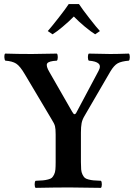

<svg xmlns="http://www.w3.org/2000/svg" viewBox="-20 -906 648 928"><path d="M371.1 -122.1Q371.1 -100.6 372.3 -86.7Q373.5 -72.8 378.7 -62.5Q383.8 -52.2 389.2 -47.1Q394.5 -42 407.5 -38.6Q420.4 -35.2 432.4 -34.2Q444.3 -33.2 467.8 -32.2Q472.2 -27.8 472.2 -15.1Q472.2 -2.4 467.8 2Q368.2 0 315.9 0Q249.5 0 151.9 2Q147.5 -2.4 147.5 -15.1Q147.5 -27.8 151.9 -32.2Q175.3 -33.2 187.3 -34.2Q199.2 -35.2 212.4 -38.6Q225.6 -42 231 -47.1Q236.3 -52.2 241.5 -62.5Q246.6 -72.8 247.8 -86.7Q249 -100.6 249 -122.1V-255.9Q249 -283.7 245.8 -296.1Q242.7 -308.6 229 -330.1L100.1 -546.9Q76.7 -586.9 58.1 -598.6Q39.6 -610.4 5.9 -612.8Q1.5 -617.2 1 -629.9Q0.5 -642.6 4.9 -647Q64.5 -645 133.8 -645Q176.8 -645 254.9 -647Q259.3 -642.6 259.3 -629.9Q259.3 -617.2 254.9 -612.8Q214.4 -610.8 207.8 -598.9Q201.2 -586.9 219.2 -557.1L328.1 -367.2Q335.4 -354 339.8 -354Q345.7 -354 350.1 -363.8L456.1 -563Q469.2 -586.9 456.5 -598.6Q443.8 -610.4 409.2 -612.8Q404.8 -617.2 404.8 -629.9Q404.8 -642.6 409.2 -647Q483.4 -645 513.2 -645Q545.4 -645 603 -647Q607.4 -642.6 607.4 -629.9Q607.4 -617.2 603 -612.8Q566.9 -609.9 548.8 -599.9Q530.8 -589.8 513.2 -560.1L388.2 -345.2Q377.9 -328.1 374.5 -310.8Q371.1 -293.5 371.1 -265.1ZM210.9 -755.9Q227.1 -773.9 262.7 -819.3Q298.3 -864.7 312 -886.2H361.8Q377 -862.8 412.4 -817.4Q447.8 -772 462.9 -755.9L439.9 -740.2Q420.4 -752 389.9 -777.3Q359.4 -802.7 336.9 -826.2Q314 -802.7 283.4 -777.1Q252.9 -751.5 233.9 -740.2Z"/></svg>

Font: Common Serif SemiBold
Style: Regular
Weight: 600
Designer: Philipp H. Poll, Khaled Hosny
Foundry: Stefan Peev, Context Ltd.
Version: Version 1.026